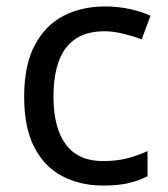

<svg xmlns="http://www.w3.org/2000/svg" viewBox="-20 -566 520 596"><path d="M300 10Q229 10 173.5 -19Q118 -48 86.5 -109Q55 -170 55 -265Q55 -364 88 -426Q121 -488 177.5 -517Q234 -546 306 -546Q347 -546 385 -537.5Q423 -529 447 -517L420 -444Q396 -453 364 -461Q332 -469 304 -469Q146 -469 146 -266Q146 -169 184.5 -117.5Q223 -66 299 -66Q343 -66 376.5 -75Q410 -84 438 -97V-19Q411 -5 378.5 2.5Q346 10 300 10Z"/></svg>

Font: Noto Sans Nag Mundari
Style: Regular
Weight: 400
Designer: Muthu Nedumaran
Version: Version 1.000; ttfautohint (v1.8.4.7-5d5b)